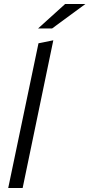

<svg xmlns="http://www.w3.org/2000/svg" viewBox="-20 -938 446 958"><path d="M21 0 172 -722 246 -737 93 0ZM170 -796 305 -918H406L240 -796Z"/></svg>

Font: Red Hat Text
Style: Italic
Weight: 400
Italic angle: -12°
Designer: Pentagram, MCKL
Foundry: Pentagram, MCKL
Version: Version 1.023